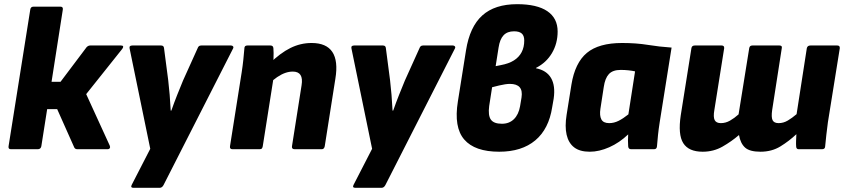

<svg xmlns="http://www.w3.org/2000/svg" viewBox="-20 -715 4044 920"><path d="M560 -497Q569 -497 570 -492.5Q571 -488 566 -481L393 -264L506 -17Q509 -10 506 -5Q503 0 495 0H351Q340 0 336 -8L254 -192H206L178 -14Q175 0 161 0H32Q19 0 21 -14L125 -669Q127 -683 140 -683H270Q283 -683 281 -669L227 -323H270L395 -489Q403 -497 412 -497Z M620 185Q604 185 611 171L700 -2L601 -483Q598 -497 614 -497H752Q765 -497 766 -484L786 -331Q790 -297 793 -261Q796 -225 798 -185H801Q815 -225 829 -260Q843 -295 857 -329L927 -484Q929 -490 933 -493.5Q937 -497 944 -497H1087Q1093 -497 1096.5 -493Q1100 -489 1097 -483L764 171Q757 185 745 185Z M1392 0Q1377 0 1379 -14L1425 -306Q1436 -372 1383 -372Q1365 -372 1346.5 -365.5Q1328 -359 1308 -345.5Q1288 -332 1267 -311L1271 -410Q1323 -461 1371.5 -485Q1420 -509 1473 -509Q1544 -509 1572.5 -466Q1601 -423 1587 -338L1536 -14Q1533 0 1522 0ZM1094 0Q1080 0 1082 -14L1138 -368Q1143 -400 1146 -429.5Q1149 -459 1151 -483Q1151 -497 1165 -497H1276Q1289 -497 1290 -484Q1291 -474 1291 -461Q1291 -448 1290.5 -434Q1290 -420 1288 -406L1292 -350L1239 -14Q1238 -8 1235 -4Q1232 0 1224 0Z M1683 185Q1667 185 1674 171L1763 -2L1664 -483Q1661 -497 1677 -497H1815Q1828 -497 1829 -484L1849 -331Q1853 -297 1856 -261Q1859 -225 1861 -185H1864Q1878 -225 1892 -260Q1906 -295 1920 -329L1990 -484Q1992 -490 1996 -493.5Q2000 -497 2007 -497H2150Q2156 -497 2159.5 -493Q2163 -489 2160 -483L1827 171Q1820 185 1808 185Z M2372 12Q2255 12 2204.5 -46.5Q2154 -105 2174 -229L2213 -474Q2231 -587 2291 -641Q2351 -695 2458 -695Q2553 -695 2602.5 -661.5Q2652 -628 2652 -564Q2652 -507 2625 -461Q2598 -415 2549 -390L2548 -388Q2599 -378 2620.5 -341Q2642 -304 2633 -242L2626 -202Q2610 -97 2545 -42.5Q2480 12 2372 12ZM2385 -122Q2420 -122 2442.5 -144Q2465 -166 2472 -206L2479 -248Q2484 -281 2470 -297Q2456 -313 2423 -313Q2413 -313 2400 -311Q2387 -309 2372 -305.5Q2357 -302 2338 -297L2324 -207Q2318 -162 2332 -142Q2346 -122 2385 -122ZM2355 -398 2380 -403Q2418 -410 2442.5 -425.5Q2467 -441 2479.5 -465Q2492 -489 2492 -521Q2492 -544 2480 -554.5Q2468 -565 2443 -565Q2411 -565 2393 -546Q2375 -527 2369 -487Z M2806 12Q2758 12 2731 -9Q2704 -30 2695 -69.5Q2686 -109 2695 -165L2718 -309Q2735 -414 2792 -461.5Q2849 -509 2961 -509Q3029 -509 3084 -500Q3139 -491 3198 -487L3141 -129Q3136 -97 3133 -68.5Q3130 -40 3128 -14Q3127 0 3114 0H3004Q2991 0 2990 -14Q2989 -27 2989 -41.5Q2989 -56 2990 -71Q2948 -31 2899.5 -9.5Q2851 12 2806 12ZM2899 -125Q2922 -125 2944 -136Q2966 -147 2991 -167L3023 -373Q3010 -376 2992 -378Q2974 -380 2954 -380Q2916 -380 2897.5 -360Q2879 -340 2873 -298L2857 -194Q2852 -161 2861.5 -143Q2871 -125 2899 -125Z M3347 12Q3280 12 3254 -29Q3228 -70 3242 -163L3293 -484Q3295 -497 3309 -497H3438Q3451 -497 3450 -484L3403 -188Q3397 -154 3404.5 -139.5Q3412 -125 3434 -125Q3457 -125 3478 -137Q3499 -149 3519 -167L3570 -484Q3572 -497 3585 -497H3715Q3729 -497 3726 -484L3680 -188Q3675 -153 3682 -139Q3689 -125 3711 -125Q3734 -125 3755 -137.5Q3776 -150 3797 -168L3846 -484Q3849 -497 3863 -497H3992Q4005 -497 4004 -484L3947 -129Q3943 -97 3939.5 -68.5Q3936 -40 3934 -15Q3934 0 3919 0H3807Q3796 0 3795 -12Q3794 -24 3794.5 -39.5Q3795 -55 3796 -72Q3761 -39 3719.5 -13.5Q3678 12 3624 12Q3572 12 3550 -8Q3528 -28 3521 -68Q3485 -37 3442 -12.5Q3399 12 3347 12Z"/></svg>

Font: Sofia Sans Black
Style: Italic
Weight: 900
Italic angle: -9°
Version: Version 4.100-B